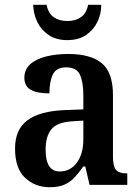

<svg xmlns="http://www.w3.org/2000/svg" viewBox="-20 -774 587 804"><path d="M188 10Q127 10 85 -29.5Q43 -69 43 -152Q43 -232 95 -270.5Q147 -309 252 -313L329 -316V-374Q329 -429 315 -460.5Q301 -492 257 -492Q216 -492 201.5 -462.5Q187 -433 187 -383Q134 -383 108 -398.5Q82 -414 82 -448Q82 -483 106.5 -505Q131 -527 173 -537.5Q215 -548 266 -548Q359 -548 406 -509.5Q453 -471 453 -376V-119Q453 -78 465.5 -63Q478 -48 510 -48H513V0H355L337 -77H329Q309 -49 290.5 -29.5Q272 -10 248 0Q224 10 188 10ZM230 -56Q275 -56 302 -93Q329 -130 329 -191V-269L282 -266Q219 -262 195 -232.5Q171 -203 171 -147Q171 -56 230 -56ZM262 -606Q215 -606 183.5 -627.5Q152 -649 136 -682.5Q120 -716 119 -754H175Q182 -718 205 -702Q228 -686 262 -686Q296 -686 319 -702Q342 -718 349 -754H404Q404 -716 388 -682.5Q372 -649 340.5 -627.5Q309 -606 262 -606Z"/></svg>

Font: Noto Serif Lao SemiCondensed SemiBold
Style: Regular
Weight: 600
Width: 4
Designer: Monotype Design Team
Foundry: Monotype Imaging Inc.
Version: Version 2.003; ttfautohint (v1.8.4.7-5d5b)